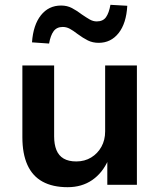

<svg xmlns="http://www.w3.org/2000/svg" viewBox="-20 -768 663 798"><path d="M261 10Q199 10 157 -13Q115 -36 94 -82.5Q73 -129 73 -198V-496H205V-201Q205 -168 214.5 -144.5Q224 -121 244.5 -109Q265 -97 297 -97Q332 -97 359 -113.5Q386 -130 401.5 -158Q417 -186 417 -222V-496H549V0H426V-103H430Q406 -49 363 -19.5Q320 10 261 10ZM184 -587 113 -592Q118 -664 150 -704.5Q182 -745 234 -745Q259 -745 279 -734.5Q299 -724 320 -708Q339 -695 353 -687Q367 -679 382 -679Q408 -679 420.5 -696.5Q433 -714 439 -748L509 -744Q505 -671 473 -630.5Q441 -590 390 -590Q365 -590 345 -600Q325 -610 302 -627Q284 -641 270 -648.5Q256 -656 241 -656Q216 -656 203 -638.5Q190 -621 184 -587Z"/></svg>

Font: Nunito Sans 9pt
Style: Bold
Weight: 700
Version: Version 3.101;gftools[0.9.27]